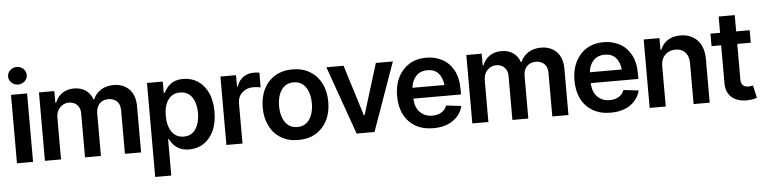

<svg xmlns="http://www.w3.org/2000/svg" viewBox="-52 -1043 6069 1526"><g transform="rotate(-5 2982.0 -279.5)"><path d="M47.4 0V-545.9H175.8V0ZM111.8 -622.6Q81.1 -622.6 59.1 -643.1Q37.1 -663.6 37.1 -692.4Q37.1 -721.7 59.1 -742.2Q81.1 -762.7 111.8 -762.7Q142.1 -762.7 164.1 -742.2Q186 -721.7 186 -692.4Q186 -663.6 164.1 -643.1Q142.1 -622.6 111.8 -622.6Z M270.5 0V-545.9H393.1V-452.6H399.9Q417 -499.5 456.3 -526.1Q495.6 -552.7 550.3 -552.7Q605.5 -552.7 643.8 -525.9Q682.1 -499 697.3 -452.6H703.1Q721.2 -498 764.4 -525.4Q807.6 -552.7 867.2 -552.7Q942.4 -552.7 990 -505.1Q1037.6 -457.5 1037.6 -366.2V0H908.7V-346.7Q908.7 -397 881.6 -420.7Q854.5 -444.3 815.4 -444.3Q769 -444.3 743.2 -415.3Q717.3 -386.2 717.3 -340.8V0H590.3V-351.6Q590.3 -393.6 565.2 -418.9Q540 -444.3 499.5 -444.3Q458 -444.3 428.5 -413.3Q398.9 -382.3 398.9 -332V0Z M1132.3 204.1V-545.9H1258.3V-455.6H1266.1Q1275.9 -475.1 1293.9 -497.8Q1312 -520.5 1343 -536.6Q1374 -552.7 1422.4 -552.7Q1485.4 -552.7 1536.1 -520.5Q1586.9 -488.3 1616.9 -425.5Q1647 -362.8 1647 -272Q1647 -182.1 1617.4 -119.1Q1587.9 -56.2 1537.1 -23.2Q1486.3 9.8 1421.9 9.8Q1375.5 9.8 1344.5 -5.9Q1313.5 -21.5 1294.7 -43.9Q1275.9 -66.4 1266.1 -86.4H1260.7V204.1ZM1386.7 -95.7Q1450.2 -95.7 1482.9 -145.8Q1515.6 -195.8 1515.6 -272.5Q1515.6 -348.6 1483.2 -397.9Q1450.7 -447.3 1386.7 -447.3Q1324.7 -447.3 1291.5 -399.7Q1258.3 -352.1 1258.3 -272.5Q1258.3 -193.4 1291.7 -144.5Q1325.2 -95.7 1386.7 -95.7Z M1718.3 0V-545.9H1842.8V-454.1H1848.6Q1863.3 -502 1899.9 -527.6Q1936.5 -553.2 1983.4 -553.2Q1993.7 -553.2 2007.1 -552.2Q2020.5 -551.3 2029.3 -549.8V-431.6Q2021 -434.6 2003.4 -436.5Q1985.8 -438.5 1969.7 -438.5Q1916.5 -438.5 1881.6 -405.5Q1846.7 -372.6 1846.7 -320.3V0Z M2293 10.7Q2212.9 10.7 2154.3 -24.4Q2095.7 -59.6 2063.7 -122.8Q2031.7 -186 2031.7 -270.5Q2031.7 -355 2063.7 -418.5Q2095.7 -481.9 2154.3 -517.3Q2212.9 -552.7 2293 -552.7Q2372.6 -552.7 2431.4 -517.3Q2490.2 -481.9 2522.5 -418.5Q2554.7 -355 2554.7 -270.5Q2554.7 -186 2522.5 -122.8Q2490.2 -59.6 2431.4 -24.4Q2372.6 10.7 2293 10.7ZM2293 -92.8Q2336.9 -92.8 2366 -116.5Q2395 -140.1 2409.4 -180.7Q2423.8 -221.2 2423.8 -270.5Q2423.8 -320.8 2409.4 -361.3Q2395 -401.9 2366 -425.5Q2336.9 -449.2 2293 -449.2Q2249 -449.2 2220 -425.5Q2190.9 -401.9 2176.5 -361.3Q2162.1 -320.8 2162.1 -270.5Q2162.1 -221.2 2176.5 -180.7Q2190.9 -140.1 2220 -116.5Q2249 -92.8 2293 -92.8Z M3094.2 -545.9 2899.9 0H2757.3L2563.5 -545.9H2700.7L2827.1 -140.1H2833L2958.5 -545.9Z M3368.7 10.7Q3286.6 10.7 3227.1 -23.7Q3167.5 -58.1 3135.5 -121.1Q3103.5 -184.1 3103.5 -269.5Q3103.5 -354 3135.3 -417.7Q3167 -481.4 3224.6 -517.1Q3282.2 -552.7 3360.4 -552.7Q3427.7 -552.7 3484.6 -523.7Q3541.5 -494.6 3576.2 -433.6Q3610.8 -372.6 3610.8 -277.3V-237.3H3231Q3233.4 -167 3271.5 -128.2Q3309.6 -89.4 3370.6 -89.4Q3412.1 -89.4 3441.9 -107.2Q3471.7 -125 3484.9 -160.2L3605 -146Q3587.9 -75.2 3525.9 -32.2Q3463.9 10.7 3368.7 10.7ZM3361.3 -452.6Q3303.2 -452.6 3269.5 -415.5Q3235.8 -378.4 3231.4 -323.7H3485.8Q3480.5 -382.3 3449 -417.5Q3417.5 -452.6 3361.3 -452.6Z M3680.2 0V-545.9H3802.7V-452.6H3809.6Q3826.7 -499.5 3866 -526.1Q3905.3 -552.7 3960 -552.7Q4015.1 -552.7 4053.5 -525.9Q4091.8 -499 4106.9 -452.6H4112.8Q4130.9 -498 4174.1 -525.4Q4217.3 -552.7 4276.9 -552.7Q4352.1 -552.7 4399.7 -505.1Q4447.3 -457.5 4447.3 -366.2V0H4318.4V-346.7Q4318.4 -397 4291.3 -420.7Q4264.2 -444.3 4225.1 -444.3Q4178.7 -444.3 4152.8 -415.3Q4127 -386.2 4127 -340.8V0H4000V-351.6Q4000 -393.6 3974.9 -418.9Q3949.7 -444.3 3909.2 -444.3Q3867.7 -444.3 3838.1 -413.3Q3808.6 -382.3 3808.6 -332V0Z M4783.7 10.7Q4701.7 10.7 4642.1 -23.7Q4582.5 -58.1 4550.5 -121.1Q4518.6 -184.1 4518.6 -269.5Q4518.6 -354 4550.3 -417.7Q4582 -481.4 4639.6 -517.1Q4697.3 -552.7 4775.4 -552.7Q4842.8 -552.7 4899.7 -523.7Q4956.5 -494.6 4991.2 -433.6Q5025.9 -372.6 5025.9 -277.3V-237.3H4646Q4648.4 -167 4686.5 -128.2Q4724.6 -89.4 4785.6 -89.4Q4827.1 -89.4 4856.9 -107.2Q4886.7 -125 4899.9 -160.2L5020 -146Q5002.9 -75.2 4940.9 -32.2Q4878.9 10.7 4783.7 10.7ZM4776.4 -452.6Q4718.3 -452.6 4684.6 -415.5Q4650.9 -378.4 4646.5 -323.7H4900.9Q4895.5 -382.3 4864 -417.5Q4832.5 -452.6 4776.4 -452.6Z M5223.6 -319.3V0H5095.2V-545.9H5221.2V-452.6H5227.5Q5246.1 -498.5 5286.1 -525.6Q5326.2 -552.7 5387.2 -552.7Q5471.7 -552.7 5522.9 -499Q5574.2 -445.3 5574.2 -347.2V0H5445.8V-327.1Q5445.8 -381.8 5417.5 -412.8Q5389.2 -443.8 5339.4 -443.8Q5288.6 -443.8 5256.1 -411.1Q5223.6 -378.4 5223.6 -319.3Z M5940.9 -545.9V-446.3H5833V-164.1Q5833 -101.1 5892.1 -101.1Q5909.2 -101.1 5929.2 -106L5951.2 -5.4Q5910.2 7.3 5867.7 7.3Q5791.5 7.3 5748 -32.7Q5704.6 -72.8 5704.6 -143.1V-446.3H5627.9V-545.9H5704.6V-675.8H5833V-545.9Z"/></g></svg>

Font: Inter Tight SemiBold
Style: Regular
Weight: 600
Designer: Rasmus Andersson
Foundry: rsms
Version: Version 3.004; ttfautohint (v1.8.4.7-5d5b)